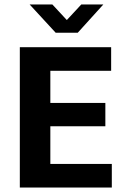

<svg xmlns="http://www.w3.org/2000/svg" viewBox="-20 -842 557 862"><path d="M69 -630H479V-524H206V-380H453V-275H206V-106H482V0H69ZM329 -695H230L113 -822H215L280 -752L345 -822H444Z"/></svg>

Font: Ek Mukta
Style: Bold
Weight: 700
Designer: Girish Dalvi and Yashodeep Gholap
Foundry: Ek Type
Version: Version 2.538;PS 1.002;hotconv 16.6.51;makeotf.lib2.5.65220;